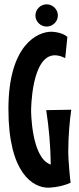

<svg xmlns="http://www.w3.org/2000/svg" viewBox="-20 -858 367 889"><path d="M194 -348C207 -264 214 -180 215 -96C124 -126 124 -346 124 -346C124 -346 124 -602 234 -602C248 -602 264 -598 282 -589L292 -687C266 -711 217 -711 217 -711C156 -711 19 -653 19 -353C19 -54 134 11 203 11C203 11 257 11 307 -12C304 -26 296 -126 296 -152C296 -228 303 -303 310 -350ZM248 -786C248 -815 224 -838 196 -838C168 -838 144 -815 144 -786C144 -758 168 -735 196 -735C224 -735 248 -758 248 -786Z"/></svg>

Font: Mouse Memoirs
Style: Regular
Weight: 400
Designer: Astigmatic (AOETI)
Foundry: Astigmatic (AOETI)
Version: Version 1.000